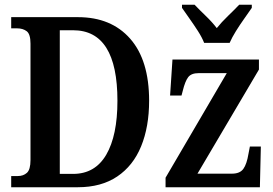

<svg xmlns="http://www.w3.org/2000/svg" viewBox="-20 -786 1147 806"><path d="M27 0V-47H55Q78 -47 93 -60.5Q108 -74 108 -114V-603Q108 -643 92 -655Q76 -667 52 -667H27V-714H307Q447 -714 526.5 -623.5Q606 -533 606 -363Q606 -254 572.5 -172Q539 -90 472 -45Q405 0 307 0ZM287 -56Q379 -56 426 -136.5Q473 -217 473 -363Q473 -659 287 -659H231V-56ZM675 0V-40L932 -479H814Q783 -479 770 -462Q757 -445 747 -404L742 -385H694L704 -536H1067V-494L809 -57H954Q987 -57 1001.5 -77Q1016 -97 1023 -140L1029 -171H1075L1071 0ZM837 -606Q828 -629 811 -655.5Q794 -682 775.5 -708Q757 -734 744 -753V-766H797Q817 -745 844 -719Q871 -693 890 -668Q910 -693 937 -719Q964 -745 984 -766H1037V-753Q1024 -734 1005.5 -708Q987 -682 970.5 -655.5Q954 -629 944 -606Z"/></svg>

Font: Noto Serif Condensed SemiBold
Style: Regular
Weight: 600
Width: 3
Designer: Monotype Design Team
Foundry: Monotype Imaging Inc.
Version: Version 2.013